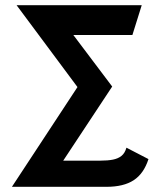

<svg xmlns="http://www.w3.org/2000/svg" viewBox="-20 -721 624 741"><path d="M367 -101H224L413 -387L263 -586H491L527 -701H44L279 -385L26 0H391Q457 0 496 -25.5Q535 -51 553 -107L468 -151Q462 -130 449 -119.5Q436 -109 416 -105Q396 -101 367 -101Z"/></svg>

Font: Advent Pro Expanded
Style: Bold
Weight: 700
Width: 7
Designer: VivaRado, Andreas Kalpakidis
Foundry: VivaRado, Andreas Kalpakidis
Version: Version 3.000